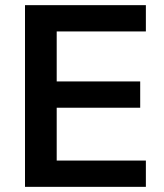

<svg xmlns="http://www.w3.org/2000/svg" viewBox="-20 -725 637 745"><path d="M77 0V-705H546V-603H200V-409H524V-307H200V-102H546V0Z"/></svg>

Font: Nunito Sans 12pt ExtraLight
Style: Bold
Weight: 700
Version: Version 3.101;gftools[0.9.27]